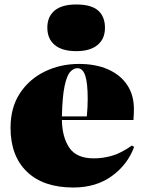

<svg xmlns="http://www.w3.org/2000/svg" viewBox="-20 -822 640 856"><path d="M307 14Q173 14 100 -56.5Q27 -127 27 -252Q27 -343 69 -406.5Q111 -470 180.5 -503.5Q250 -537 332 -537Q406 -537 461 -513Q516 -489 546.5 -444Q577 -399 577 -336Q577 -326 576.5 -314Q576 -302 575 -287H256Q257 -211 289 -163.5Q321 -116 398 -116Q439 -116 479 -127.5Q519 -139 568 -173L578 -167Q549 -88 478.5 -37Q408 14 307 14ZM256 -303H367Q369 -324 370 -343Q371 -362 371 -381Q371 -452 360 -485Q349 -518 325 -518Q308 -518 293 -501.5Q278 -485 268 -438.5Q258 -392 256 -303ZM320 -594Q257 -594 224 -621.5Q191 -649 191 -699Q191 -747 223 -774.5Q255 -802 320 -802Q387 -802 417.5 -775Q448 -748 448 -698Q448 -649 415 -621.5Q382 -594 320 -594Z"/></svg>

Font: Display Black
Style: Regular
Weight: 900
Designer: Latin by Veronika Burian and Jose Scaglione. Greek by Irene Vlachou. Cyrillic by Vera Evstafieva.
Foundry: TypeTogether
Version: Version 3.002